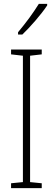

<svg xmlns="http://www.w3.org/2000/svg" viewBox="-20 -969 272 989"><path d="M223 -941V-949H180C148 -898 117 -856 73 -803V-791H95C134 -828 192 -894 223 -941ZM195 0V-25L135 -31V-682L195 -689V-714H37V-689L98 -682V-31L37 -25V0Z"/></svg>

Font: Noto Sans Myanmar ExtraCondensed ExtraLight
Style: Regular
Weight: 200
Width: 2
Designer: Monotype Design Team
Foundry: Monotype Imaging Inc.
Version: Version 2.107